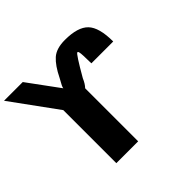

<svg xmlns="http://www.w3.org/2000/svg" viewBox="-196 -1118 1360 1360"><g transform="rotate(-45 484.5 -437.5)"><path d="M187.5 -875 359.4 -640.6Q359.4 -648.4 367.2 -664.1Q378.9 -683.6 392.6 -710.9Q433.6 -794.9 478.5 -835Q523.4 -875 609.4 -875Q738.3 -875 791 -820.3Q843.8 -765.6 843.8 -625H625Q625 -648.4 623 -702.1Q621.1 -755.9 609.4 -750Q597.7 -750 507.8 -593.8Q490.2 -552.7 468.8 -531.2V0H250V-531.2L0 -875Z"/></g></svg>

Font: CraftyPE
Style: Regular
Weight: 400
Designer: Erek Butcher
Foundry: Haunted Coop
Version: Version 0.018;April 4, 2024;FontCreator 15.0.0.2962 64-bit